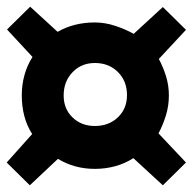

<svg xmlns="http://www.w3.org/2000/svg" viewBox="-22 -614 575 573"><path d="M67 -61 -2 -129 74 -214Q58 -239 50.5 -268Q43 -297 43 -329Q43 -361 51 -390Q59 -419 75 -444L-1 -526L68 -594L150 -519Q174 -533 202 -540Q230 -547 261 -547Q291 -547 321.5 -537Q352 -527 377 -513L464 -593L533 -525L452 -438Q465 -414 473.5 -386.5Q482 -359 482 -329Q482 -298 473 -269Q464 -240 451 -216L533 -129L464 -61L376 -142Q351 -126 322 -118Q293 -110 261 -110Q200 -110 151 -140ZM261 -238Q303 -238 330 -264Q357 -290 357 -330Q357 -372 330 -399Q303 -426 261 -426Q221 -426 194.5 -398.5Q168 -371 168 -329Q168 -289 194.5 -263.5Q221 -238 261 -238Z"/></svg>

Font: Faustina ExtraBold
Style: Regular
Weight: 800
Designer: Alfonso Garcia
Foundry: http://www.omnibus-type.com
Version: Version 1.200